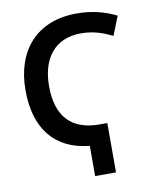

<svg xmlns="http://www.w3.org/2000/svg" viewBox="-82 -789 694 851"><g transform="rotate(-10 265.0 -363.0)"><path d="M277 -137V-1H371V-223H336C210 -223 145 -292 145 -429C145 -550 204 -635 325 -635C384 -635 427 -617 465 -599L499 -684C450 -708 394 -725 321 -725C138 -725 39 -604 39 -429C39 -254 123 -152 277 -137Z"/></g></svg>

Font: Noto Sans Mono Condensed Medium
Style: Regular
Weight: 500
Width: 3
Designer: Monotype Design Team
Foundry: Monotype Imaging Inc.
Version: Version 2.014